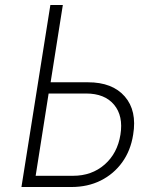

<svg xmlns="http://www.w3.org/2000/svg" viewBox="-20 -750 640 770"><path d="M66 0 182 -730H232L183 -420H333Q431 -420 480.5 -363Q530 -306 514 -210Q504 -146 470 -99Q436 -52 384 -26Q332 0 266 0ZM123 -45H273Q348 -45 399.5 -90Q451 -135 463 -210Q475 -285 437.5 -330Q400 -375 325 -375H175Z"/></svg>

Font: JetBrains Mono NL Thin
Style: Italic
Weight: 100
Italic angle: -9°
Monospace: yes
Designer: Philipp Nurullin, Konstantin Bulenkov
Foundry: JetBrains
Version: Version 2.305; ttfautohint (v1.8.4.7-5d5b)